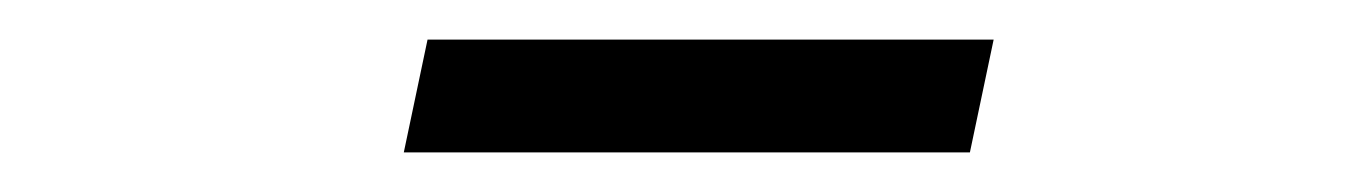

<svg xmlns="http://www.w3.org/2000/svg" viewBox="-20 -359 690 97"><path d="M184 -282 196 -339H482L470 -282Z"/></svg>

Font: Azeret Mono ExtraLight
Style: Italic
Weight: 250
Italic angle: -12°
Designer: Martin Vácha
Foundry: Displaay
Version: Version 1.002